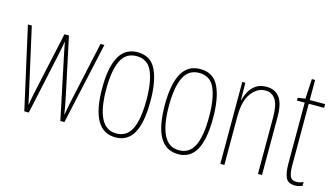

<svg xmlns="http://www.w3.org/2000/svg" viewBox="-78 -920 2090 1193"><g transform="rotate(15 967.5 -323.0)"><path d="M278 -390Q273 -414 268.5 -437Q264 -460 260 -482H259Q255 -460 250.5 -436.5Q246 -413 241 -390L157 0H128L10 -527H35L118 -157Q125 -128 130.5 -101Q136 -74 142 -48H144Q146 -67 153 -101Q160 -135 166 -163L245 -527H274L353 -156Q365 -100 373 -47H375Q380 -76 383 -92Q386 -108 388.5 -120.5Q391 -133 395 -151L477 -527H502L386 0H360Z M869 -264Q869 -124 831 -57Q793 10 716 10Q558 10 558 -266Q558 -400 596.5 -468.5Q635 -537 714 -537Q799 -537 834 -464Q869 -391 869 -264ZM584 -266Q584 -143 616 -79Q648 -15 715 -15Q781 -15 812 -76Q843 -137 843 -265Q843 -380 814.5 -446Q786 -512 714 -512Q645 -512 614.5 -448.5Q584 -385 584 -266Z M1272 -264Q1272 -124 1234 -57Q1196 10 1119 10Q961 10 961 -266Q961 -400 999.5 -468.5Q1038 -537 1117 -537Q1202 -537 1237 -464Q1272 -391 1272 -264ZM987 -266Q987 -143 1019 -79Q1051 -15 1118 -15Q1184 -15 1215 -76Q1246 -137 1246 -265Q1246 -380 1217.5 -446Q1189 -512 1117 -512Q1048 -512 1017.5 -448.5Q987 -385 987 -266Z M1543 -537Q1598 -537 1627.5 -498.5Q1657 -460 1657 -375V0H1631V-365Q1631 -445 1607.5 -479Q1584 -513 1543 -513Q1491 -513 1453 -462.5Q1415 -412 1415 -311V0H1389V-527H1409L1410 -415H1412Q1419 -445 1434.5 -473Q1450 -501 1476.5 -519Q1503 -537 1543 -537Z M1873 -14Q1886 -14 1898.5 -17.5Q1911 -21 1918 -25V0Q1908 4 1897 7Q1886 10 1872 10Q1826 10 1811.5 -21Q1797 -52 1797 -112V-503H1747V-521L1795 -528L1802 -656H1823V-527H1922V-503H1823V-108Q1823 -60 1833 -37Q1843 -14 1873 -14Z"/></g></svg>

Font: Noto Sans Thai ExtCond Thin
Style: Regular
Weight: 100
Width: 2
Designer: Monotype Design Team
Foundry: Monotype Imaging Inc.
Version: Version 2.002; ttfautohint (v1.8.4.7-5d5b)